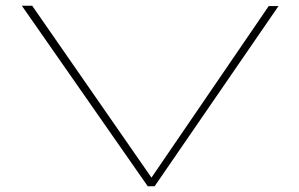

<svg xmlns="http://www.w3.org/2000/svg" viewBox="-20 -644 1040 668"><path d="M494 4 56 -624H92L507 -26L915 -623H949L518 4Z"/></svg>

Font: Inconsolata UltraExpanded ExtraLight
Style: Regular
Weight: 200
Width: 9
Monospace: yes
Designer: Raph Levien, Cyreal, Brenton Simpson
Foundry: Raph Levien, Cyreal, Google
Version: Version 3.001; ttfautohint (v1.8.2.53-6de2)